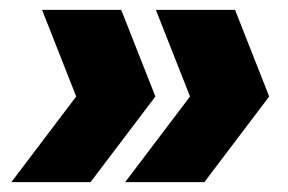

<svg xmlns="http://www.w3.org/2000/svg" viewBox="-20 -481 582 388"><path d="M3 -113 134 -286 65 -461H225L294 -286L163 -113ZM233 -113 364 -286 295 -461H455L524 -286L393 -113Z"/></svg>

Font: Celebes Black
Style: Italic
Weight: 900
Italic angle: -10°
Designer: Anugrah Pasau
Foundry: Lafontype
Version: Version 1.000; ttfautohint (v1.8.4)